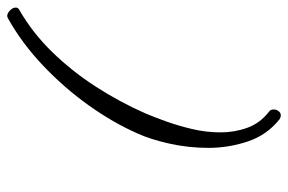

<svg xmlns="http://www.w3.org/2000/svg" viewBox="-150 -548 781 520"><g transform="rotate(-90 240.0 -287.5)"><path d="M188 83Q183 83 178 80Q135 46 117.5 -6Q100 -58 100 -113Q100 -167 111.5 -218.5Q123 -270 139 -305Q168 -371 215 -437Q262 -503 322.5 -560.5Q383 -618 451 -656Q460 -661 470 -652.5Q480 -644 480 -635Q480 -629 475 -626Q412 -590 359.5 -536Q307 -482 265.5 -417.5Q224 -353 194 -285Q184 -262 172 -228.5Q160 -195 151 -157Q142 -119 142 -80Q142 -42 154.5 -7.5Q167 27 198 51Q204 55 204 64Q204 71 199.5 77Q195 83 188 83Z"/></g></svg>

Font: Grape Nuts
Style: Regular
Weight: 400
Designer: Robert E. Leuschke
Foundry: Robert E. Leuschke
Version: Version 1.010; ttfautohint (v1.8.3)